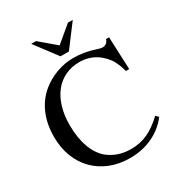

<svg xmlns="http://www.w3.org/2000/svg" viewBox="-225 -1121 1189 1281"><g transform="rotate(-30 369.0 -480.0)"><path d="M666 -502Q658.2 -529.3 650.4 -549.3Q642.6 -569.3 634.3 -585.4Q626 -601.6 615.7 -614.3Q605.5 -627 591.8 -640.6Q558.6 -674.8 516.1 -691.9Q473.6 -709 425.8 -709Q365.2 -709 315.9 -685.5Q266.6 -662.1 231.9 -618.7Q197.3 -575.2 178.7 -513.7Q160.2 -452.1 160.2 -377Q160.2 -279.3 186.5 -206.1Q212.9 -132.8 261.7 -91.8Q335 -33.2 436.5 -33.2Q505.9 -33.2 564.5 -59.6Q623 -85.9 685.5 -145.5L705.1 -126Q654.3 -58.6 575.7 -21.5Q497.1 15.6 401.4 15.6Q318.4 15.6 250 -11.7Q181.6 -39.1 132.8 -88.4Q84 -137.7 57.1 -207Q30.3 -276.4 30.3 -361.3Q30.3 -458 63.5 -535.6Q96.7 -613.3 161.1 -666Q211.9 -707 275.4 -730Q338.9 -752.9 403.3 -752.9Q486.3 -752.9 567.4 -725.6Q594.7 -715.8 611.3 -715.8Q627.9 -715.8 640.1 -725.6Q652.3 -735.4 657.2 -752.9H680.7L691.4 -502ZM246.1 -974.6 368.2 -871.1 492.2 -974.6H529.3L401.4 -804.7H336.9L209 -974.6Z"/></g></svg>

Font: Jomolhari
Style: Regular
Weight: 400
Designer: Christopher J. Fynn
Foundry: Christopher  J.  Fynn (Karma Drubgy¸ Tenzin).
Version: Version 1.000